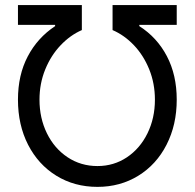

<svg xmlns="http://www.w3.org/2000/svg" viewBox="-20 -727 768 757"><path d="M197.3 -624V-628.9H50.8V-707H302.7V-608.4Q256.8 -588.4 218.8 -548.3Q180.7 -508.3 158.2 -452.9Q135.7 -397.5 135.7 -334Q135.7 -261.2 165 -201.4Q194.3 -141.6 246.6 -106.9Q298.8 -72.3 364.3 -72.3Q428.7 -72.3 480.5 -106.9Q532.2 -141.6 561.5 -201.4Q590.8 -261.2 590.8 -334Q590.8 -397.9 568.4 -453.4Q545.9 -508.8 508.1 -548.6Q470.2 -588.4 423.8 -608.4V-707H676.8V-628.9H529.3V-624Q599.1 -579.6 637.9 -505.6Q676.8 -431.6 676.8 -334Q676.8 -234.9 636.7 -156.5Q596.7 -78.1 525.4 -34.2Q454.1 9.8 364.3 9.8Q273.4 9.8 202.1 -34.2Q130.9 -78.1 90.8 -156.2Q50.8 -234.4 50.8 -334Q50.8 -431.2 89.4 -504.6Q127.9 -578.1 197.3 -624Z"/></svg>

Font: Pretendard
Style: Regular
Weight: 400
Designer: Base glyphs from Inter by Rasmus Andersson; Hangeul glyphs from Noto Sans CJK(Source Han Sans) by Jang Soo-young and Kan
Foundry: Kil Hyung-jin
Version: Version 1.309